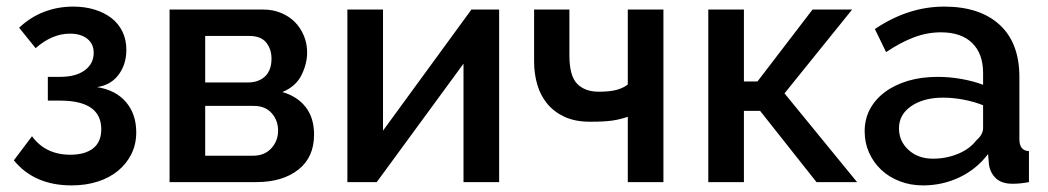

<svg xmlns="http://www.w3.org/2000/svg" viewBox="-20 -552 3178 582"><path d="M38 -468Q72 -500 113.5 -516Q155 -532 202 -532Q237 -532 266.5 -523Q296 -514 317.5 -497.5Q339 -481 351 -456.5Q363 -432 363 -401Q363 -357 339.5 -325.5Q316 -294 274 -288Q331 -279 362 -242.5Q393 -206 393 -151Q393 -115 378.5 -85.5Q364 -56 338 -34.5Q312 -13 276 -1.5Q240 10 197 10Q84 10 22 -66L77 -139Q118 -83 193 -83Q238 -83 262.5 -102.5Q287 -122 287 -160Q287 -247 162 -247H125V-319H162Q210 -319 237 -339Q264 -359 264 -392Q264 -419 244.5 -434.5Q225 -450 192 -450Q138 -450 88 -406Z M779 -523Q807 -523 831.5 -513Q856 -503 873.5 -485.5Q891 -468 901 -444Q911 -420 911 -393Q911 -359 894 -324.5Q877 -290 836 -273Q881 -260 906.5 -227.5Q932 -195 932 -144Q932 -75 884 -37.5Q836 0 757 0H494V-523ZM731 -302Q764 -302 783.5 -320.5Q803 -339 803 -374Q803 -403 787 -423Q771 -443 736 -443H602V-302ZM747 -80Q782 -80 802.5 -102.5Q823 -125 823 -156Q823 -187 803.5 -209Q784 -231 749 -231H602V-80Z M1141 -156 1409 -523H1493V0H1385V-359L1122 0H1033V-523H1141Z M1991 0H1883V-198Q1860 -190 1836 -186.5Q1812 -183 1769 -183Q1723 -183 1691 -198Q1659 -213 1638.5 -238Q1618 -263 1608.5 -296Q1599 -329 1599 -365V-523H1706V-384Q1706 -322 1729.5 -298Q1753 -274 1795 -274Q1830 -274 1850.5 -280Q1871 -286 1883 -296V-523H1991Z M2443 -523H2563L2358 -269L2578 0H2455L2284 -216H2235V0H2127V-523H2235V-305H2276Z M2778 10Q2740 10 2707.5 -2.5Q2675 -15 2651.5 -37Q2628 -59 2614.5 -89Q2601 -119 2601 -154Q2601 -191 2617 -221Q2633 -251 2662.5 -273Q2692 -295 2732.5 -307Q2773 -319 2822 -319Q2859 -319 2895 -312.5Q2931 -306 2960 -295V-331Q2960 -389 2927 -421.5Q2894 -454 2832 -454Q2790 -454 2749.5 -438.5Q2709 -423 2666 -394L2632 -464Q2733 -532 2842 -532Q2950 -532 3010 -477Q3070 -422 3070 -319V-130Q3070 -95 3099 -94V0Q3083 3 3071.5 4Q3060 5 3049 5Q3017 5 2999.5 -11Q2982 -27 2978 -52L2975 -85Q2940 -39 2888.5 -14.5Q2837 10 2778 10ZM2808 -71Q2848 -71 2883.5 -85.5Q2919 -100 2939 -126Q2960 -144 2960 -164V-233Q2932 -244 2900.5 -250Q2869 -256 2839 -256Q2780 -256 2742.5 -230.5Q2705 -205 2705 -163Q2705 -124 2734 -97.5Q2763 -71 2808 -71Z"/></svg>

Font: Oxford Sans SemiBold
Style: Regular
Weight: 600
Designer: Matt McInerney, Pablo Impallari, Rodrigo Fuenzalida
Foundry: Matt McInerney, Pablo Impallari, Rodrigo Fuenzalida
Version: Version 3.000g; ttfautohint (v1.5) -l 8 -r 28 -G 28 -x 14 -D